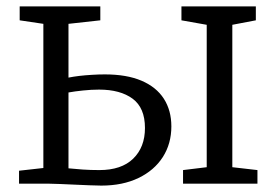

<svg xmlns="http://www.w3.org/2000/svg" viewBox="-20 -574 864 600"><path d="M552 0V-42.5L626 -51.5V-496.5L547 -510.5V-554H779.5V-510.5L706 -496.5V-51.5L784.5 -42.5V0ZM39.5 0V-40.5L115.5 -49V-499.5L41.5 -510.5V-554H293.5V-510.5L194 -499.5V-331.5Q209 -334.5 228 -336.8Q247 -339 267.8 -340.2Q288.5 -341.5 307.5 -341.5Q376 -341.5 422.2 -321.8Q468.5 -302 492 -265.5Q515.5 -229 515.5 -179Q515.5 -125 488.8 -83.2Q462 -41.5 412.8 -17.8Q363.5 6 296.5 6Q282 6 259.5 5Q237 4 212.8 3Q188.5 2 167.2 1Q146 0 133 0ZM290.5 -42.5Q359.5 -42.5 396.2 -78.2Q433 -114 433 -174Q433 -237 394.5 -265.5Q356 -294 289.5 -294Q265.5 -294 239.2 -291.2Q213 -288.5 194 -285V-48Q213 -46 238.2 -44.2Q263.5 -42.5 290.5 -42.5Z"/></svg>

Font: Merriweather 20pt Light
Style: Regular
Weight: 300
Version: Version 2.100